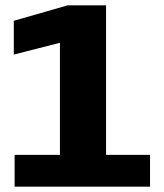

<svg xmlns="http://www.w3.org/2000/svg" viewBox="-20 -696 610 716"><path d="M34.5 0H539.5V-118.5H375.5V-676H232L31.5 -618.5V-492.5L203.5 -536.5V-118.5H34.5Z"/></svg>

Font: Anybody
Style: Bold
Weight: 700
Designer: Tyler Finck
Foundry: Etcetera Type Company
Version: Version 1.110